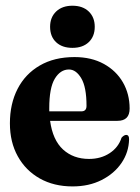

<svg xmlns="http://www.w3.org/2000/svg" viewBox="-20 -658 500 688"><path d="M444.5 -269Q444.5 -225 401 -225H159.5Q169 -156 206 -122.2Q243 -88.5 299 -88.5Q341.5 -88.5 373 -109.2Q404.5 -130 415.5 -164.5Q424.5 -174.5 432 -174.5Q443 -174.5 442.5 -158.5Q441.5 -112.5 415.5 -74.2Q389.5 -36 344.2 -13Q299 10 240 10Q173 10 122.5 -18.5Q72 -47 43.8 -97.8Q15.5 -148.5 15.5 -216Q15.5 -286 43 -339.5Q70.5 -393 122.5 -423.2Q174.5 -453.5 247 -453.5Q307.5 -453.5 352 -429Q396.5 -404.5 420.5 -362.8Q444.5 -321 444.5 -269ZM156.5 -270Q156.5 -264 156.5 -259H271.5Q290 -259 290 -278.5Q290 -346 271.2 -377.5Q252.5 -409 227 -409Q196.5 -409 176.5 -376.2Q156.5 -343.5 156.5 -270ZM239.5 -486.5Q202.5 -486.5 181 -506.8Q159.5 -527 159.5 -562Q159.5 -596 181.2 -616.8Q203 -637.5 239.5 -637.5Q276.5 -637.5 298 -616.8Q319.5 -596 319.5 -562Q319.5 -527.5 298 -507Q276.5 -486.5 239.5 -486.5Z"/></svg>

Font: Fraunces 144pt Soft
Style: Bold
Weight: 700
Version: Version 1.000;[0bf87f6ff]